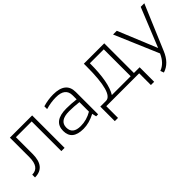

<svg xmlns="http://www.w3.org/2000/svg" viewBox="53 -1234 2145 2145"><g transform="rotate(-45 1125.5 -162.0)"><path d="M0 -43.9Q115.7 -43.9 115.7 -205.1V-512.7H467.3V0H416V-468.8H167V-205.1Q167 0 0 0Z M589.4 -145Q589.4 -297.9 792.5 -297.9Q864.3 -297.9 945.8 -288.1V-351.1Q945.8 -468.8 797.9 -468.8Q718.8 -468.8 635.7 -444.3V-488.3Q718.8 -512.7 797.9 -512.7Q997.1 -512.7 997.1 -353.5V0H965.8L954.1 -50.8Q857.9 0 767.6 0Q589.4 0 589.4 -145ZM792.5 -253.9Q640.6 -253.9 640.6 -146.5Q640.6 -43.9 767.6 -43.9Q861.3 -43.9 945.8 -93.8V-244.1Q864.3 -253.9 792.5 -253.9Z M1257.8 -43.9H1555.2V-468.8H1335.4Q1335.4 -166.5 1257.8 -43.9ZM1075.2 185.5V-43.9H1165Q1284.2 -43.9 1284.2 -468.8V-512.7H1606.4V-43.9H1696.8V185.5H1645.5V0H1126V185.5Z M1745.6 -512.7H1804.7L1995.1 -49.8L2182.6 -512.7H2239.3L2016.6 15.1Q1960 154.8 1846.7 189.5L1831.5 148.4Q1920.4 116.2 1967.3 7.8Z"/></g></svg>

Font: Voltera Light
Style: Light
Weight: 300
Designer: Bernd Montag
Version: Version 1.301